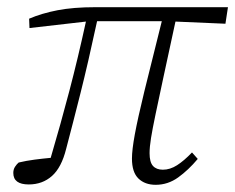

<svg xmlns="http://www.w3.org/2000/svg" viewBox="-20 -502 654 534"><path d="M62 -424 61 -450Q96 -465 140 -473.5Q184 -482 245 -482H614L607 -436L468 -442Q448 -350 434.5 -287Q421 -224 412.5 -183.5Q404 -143 400 -118Q396 -93 396 -76Q396 -51 405.5 -40.5Q415 -30 433 -30Q453 -30 472.5 -42.5Q492 -55 514 -78L530 -60Q504 -29 475.5 -8.5Q447 12 413 12Q383 12 365 -5.5Q347 -23 347 -61Q347 -85 355 -128.5Q363 -172 381.5 -248Q400 -324 430 -443H250Q225 -327 204 -243.5Q183 -160 164 -88Q151 -36 124.5 -12.5Q98 11 60 11Q17 11 17 -21Q17 -31 22 -38.5Q27 -46 32 -50Q53 -55 76 -58Q99 -61 121 -63Q149 -158 173 -249.5Q197 -341 219 -442Z"/></svg>

Font: Source Serif 4 SmText Light
Style: Italic
Weight: 300
Italic angle: -12°
Designer: Frank Grießhammer
Foundry: Adobe
Version: Version 4.005;hotconv 1.1.0;makeotfexe 2.6.0